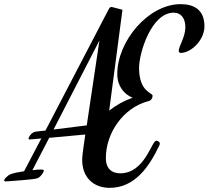

<svg xmlns="http://www.w3.org/2000/svg" viewBox="-200 -792 1005 925"><path d="M-27 -158C-39 -156 -50 -149 -57 -137L-61 -130C-63 -128 -63 -125 -62 -123C-61 -121 -59 -120 -57 -120L-1 -125L-84 33C-146 42 -156 50 -162 55C-182 71 -186 83 -170 82C-154 80 -35 74 -18 66C-1 57 7 42 11 32C14 23 -4 23 -44 28L37 -128L211 -144C196 -43 196 -32 196 -21C196 63 251 113 328 113C449 113 518 13 568 -92C569 -95 570 -98 570 -100C570 -110 559 -114 553 -114C530 -114 498 43 379 43C342 43 310 24 310 -31C310 -150 392 -271 512 -304C527 -306 535 -318 535 -331C535 -346 470 -348 470 -465C470 -537 529 -731 637 -731C673 -731 693 -703 693 -661C693 -613 661 -569 661 -547C661 -541 666 -537 670 -537C721 -537 785 -599 785 -665C785 -751 727 -772 670 -772C515 -772 365 -594 365 -435C365 -378 397 -338 439 -321C398 -307 360 -286 326 -259L390 -745L344 -757C340 -758 337 -759 333 -758C330 -756 327 -754 325 -750L19 -163ZM58 -168 279 -597 218 -188Z"/></svg>

Font: Mervale Script
Style: Regular
Weight: 400
Designer: Astigmatic (AOETI)
Foundry: Astigmatic (AOETI)
Version: Version 1.000